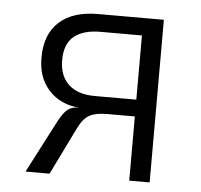

<svg xmlns="http://www.w3.org/2000/svg" viewBox="-42 -538 607 581"><g transform="rotate(5 261.5 -247.0)"><path d="M56 0 138 -158Q152 -185 165 -196Q178 -207 200 -207H206H203Q169 -208 139.5 -224.5Q110 -241 92 -272Q74 -303 74 -348Q74 -419 115.5 -456.5Q157 -494 233 -494H433V0H371V-195H287Q253 -195 234 -185Q215 -175 200 -145L129 0ZM245 -246H371V-441H245Q193 -441 165 -418Q137 -395 137 -346Q137 -298 165 -272Q193 -246 245 -246Z"/></g></svg>

Font: Nunito Sans 7pt Condensed Light
Style: Regular
Weight: 300
Width: 3
Designer: Vernon Adams
Foundry: Vernon Adams
Version: Version 3.101;gftools[0.9.27]